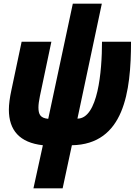

<svg xmlns="http://www.w3.org/2000/svg" viewBox="-20 -779 736 1039"><path d="M161 240H319L369 7C651 2 689 -281 689 -553H532C532 -393 510 -137 399 -137L531 -759H374L241 -136C199 -140 188 -159 188 -198C188 -214 191 -234 196 -259L258 -553H97L41 -288C33 -251 28 -214 28 -186C28 -74 86 -7 212 7Z"/></svg>

Font: Noto Sans UI Condensed Black
Style: Italic
Weight: 900
Width: 3
Italic angle: -192°
Designer: Monotype Design Team
Foundry: Monotype Imaging Inc.
Version: Version 1.901